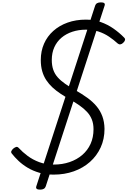

<svg xmlns="http://www.w3.org/2000/svg" viewBox="-20 -1454 1078 1624"><path d="M433 23Q367 23 312.5 7Q258 -9 214.5 -35Q171 -61 137.5 -92.5Q104 -124 80 -155Q71 -166 76.5 -177Q82 -188 92 -197Q106 -208 116.5 -211Q127 -214 137 -204Q170 -168 213.5 -135.5Q257 -103 312 -82.5Q367 -62 435 -62Q507 -62 568.5 -83Q630 -104 675.5 -143Q721 -182 746 -237Q771 -292 771 -361Q771 -406 757.5 -441.5Q744 -477 717.5 -506Q691 -535 654 -561Q617 -587 570 -614Q529 -637 492 -661.5Q455 -686 424.5 -714Q394 -742 371.5 -776Q349 -810 337 -852Q325 -894 325 -946Q325 -1022 352.5 -1084.5Q380 -1147 431 -1192.5Q482 -1238 552 -1263Q622 -1288 707 -1288Q774 -1288 832 -1267.5Q890 -1247 939.5 -1212.5Q989 -1178 1029 -1137Q1040 -1127 1037.5 -1115.5Q1035 -1104 1022 -1092Q1011 -1081 999 -1079Q987 -1077 977 -1085Q942 -1117 902 -1144Q862 -1171 814 -1187Q766 -1203 706 -1203Q645 -1203 592 -1185.5Q539 -1168 500 -1135Q461 -1102 439.5 -1054.5Q418 -1007 418 -947Q418 -900 430.5 -864Q443 -828 468.5 -799.5Q494 -771 532 -744.5Q570 -718 620 -690Q674 -659 719 -626.5Q764 -594 796 -556Q828 -518 845.5 -471Q863 -424 864 -364Q864 -278 831.5 -207Q799 -136 741 -84.5Q683 -33 604.5 -5Q526 23 433 23ZM319 150Q278 150 287 122L785 -1407Q794 -1434 834 -1434Q874 -1434 865 -1407L367 122Q358 150 319 150Z"/></svg>

Font: Playwrite NL
Style: Regular
Weight: 400
Designer: Veronika Burian, José Scaglione
Foundry: TypeTogether
Version: Version 1.002